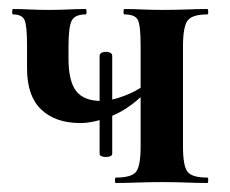

<svg xmlns="http://www.w3.org/2000/svg" viewBox="-20 -406 511 426"><path d="M201 -65V-282Q201 -288 208 -290Q215 -292 222 -290Q229 -288 229 -282V-65Q229 -60 222 -58.5Q215 -57 208 -58.5Q201 -60 201 -65ZM158 -133Q103 -133 71.5 -163Q40 -193 40 -254V-305Q40 -349 34.5 -361.5Q29 -374 9 -374Q7 -374 7 -380Q7 -386 9 -386Q26 -386 46 -385Q66 -384 88 -384Q110 -384 131.5 -385Q153 -386 170 -386Q172 -386 172 -380Q172 -374 170 -374Q146 -374 139 -360Q132 -346 132 -303Q132 -295 132 -288.5Q132 -282 132 -276Q132 -226 149 -204Q166 -182 205 -182Q226 -182 257.5 -194Q289 -206 310 -225L315 -213Q272 -167 231 -150Q190 -133 158 -133ZM237 0Q235 0 235 -6Q235 -12 237 -12Q272 -12 282 -25Q292 -38 292 -81V-305Q292 -349 286 -361.5Q280 -374 256 -374Q254 -374 254 -380Q254 -386 256 -386Q274 -386 296 -385Q318 -384 340 -384Q368 -384 394 -385Q420 -386 440 -386Q442 -386 442 -380Q442 -374 440 -374Q406 -374 396 -360Q386 -346 386 -303V-81Q386 -38 396 -25Q406 -12 440 -12Q442 -12 442 -6Q442 0 440 0Q419 0 393.5 -1Q368 -2 340 -2Q312 -2 285 -1Q258 0 237 0Z"/></svg>

Font: Cormorant Light
Style: Regular
Weight: 300
Designer: Christian Thalmann (Catharsis Fonts)
Foundry: Catharsis Fonts
Version: Version 4.000